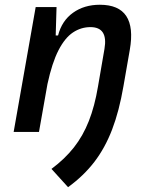

<svg xmlns="http://www.w3.org/2000/svg" viewBox="-20 -547 626 796"><path d="M36.6 0 127.9 -517.6H214.4L210.9 -399.9H220.7Q236.3 -460.9 282.7 -494.1Q329.1 -527.3 394 -527.3Q550.8 -527.3 518.1 -340.3L491.7 -189Q474.1 -86.4 444.8 -10Q415.5 66.4 371.1 124.3Q326.7 182.1 262.2 229L193.4 153.3Q248.5 112.3 286.4 64.2Q324.2 16.1 348.4 -45.4Q372.6 -106.9 386.2 -188L413.1 -344.2Q428.7 -434.6 355 -434.6Q315.9 -434.6 282.5 -412.4Q249 -390.1 222.4 -338.4Q195.8 -286.6 176.8 -198.7L141.6 0Z"/></svg>

Font: Cascadia Mono PL
Style: Italic
Weight: 400
Italic angle: -10°
Monospace: yes
Designer: Aaron Bell
Foundry: Saja Typeworks
Version: Version 2404.023; ttfautohint (v1.8.4)